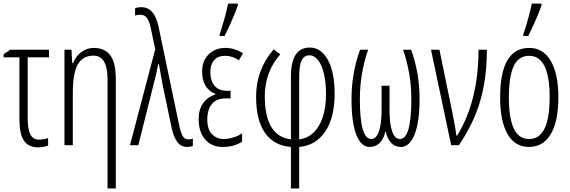

<svg xmlns="http://www.w3.org/2000/svg" viewBox="-20 -806 3166 1066"><path d="M133.8 -487.8V-146Q133.8 -89.4 148.4 -60.1Q163.1 -30.8 195.8 -30.8Q223.1 -30.8 247.1 -39.1V2Q242.7 4.9 223.6 8.8Q206.5 12.2 192.9 12.2Q137.2 12.2 112.3 -25.9Q87.9 -63 87.9 -142.1V-487.8H0V-504.9L37.1 -529.8H252V-487.8Z M577.1 240.2V-365.2Q577.1 -497.1 499 -497.1Q439.5 -497.1 411.6 -447.8Q384.3 -399.4 384.3 -291V0H337.9V-529.8H377L380.9 -456.1H385.3Q402.3 -496.6 433.1 -518.1Q464.4 -540 500 -540Q561.5 -540 592.3 -499Q623 -458 623 -366.2V240.2Z M861.8 -449.2H857.9Q854.5 -428.2 845.7 -389.2Q839.8 -364.3 748 0H701.7L841.8 -532.2L818.8 -642.1Q810.1 -686.5 796.9 -705.1Q783.7 -724.1 758.8 -724.1Q740.2 -724.1 730 -719.2V-759.8Q743.2 -766.1 763.7 -766.1Q803.7 -766.1 826.7 -737.3Q850.1 -708 860.8 -655.8L974.1 -113.8Q982.9 -70.8 993.7 -51.8Q1004.4 -32.2 1024.9 -32.2Q1041.5 -32.2 1050.8 -37.1V3.9Q1037.6 9.8 1019 9.8Q983.4 9.8 963.4 -19Q942.9 -48.3 932.1 -100.1L884.8 -326.2Q878.4 -356.4 873 -389.2Q867.2 -427.7 861.8 -449.2Z M1199.7 -616.2Q1210.4 -645.5 1226.6 -704.1Q1240.7 -755.9 1246.6 -786.1H1300.3V-775.9Q1289.1 -741.7 1268.1 -694.3Q1244.1 -639.6 1226.6 -606H1199.7ZM1260.3 -301.8V-259.8H1232.9Q1182.6 -259.8 1156.7 -229Q1130.9 -197.8 1130.9 -141.1Q1130.9 -105.5 1142.6 -82Q1153.8 -59.6 1175.3 -46.4Q1195.3 -34.2 1221.2 -34.2Q1245.1 -34.2 1274.4 -42.5Q1302.7 -50.8 1324.2 -65.9V-20Q1302.7 -5.4 1277.3 2Q1250 9.8 1214.8 9.8Q1155.3 9.8 1119.1 -31.7Q1083 -73.2 1083 -144Q1083 -197.3 1106.9 -231.9Q1130.9 -267.1 1174.8 -280.8V-285.2Q1102.1 -315.4 1102.1 -409.2Q1102.1 -467.8 1138.2 -503.9Q1174.3 -540 1231.9 -540Q1282.7 -540 1329.1 -509.8L1306.2 -471.2Q1270.5 -496.1 1231 -496.1Q1189.9 -496.1 1168.9 -472.2Q1147.9 -448.2 1147.9 -407.2Q1147.9 -356.4 1171.9 -329.1Q1195.8 -301.8 1239.3 -301.8Z M1790 -284.2Q1790 -348.6 1778.3 -397.5Q1766.6 -446.8 1745.6 -472.7Q1724.1 -499 1699.2 -499Q1667 -499 1653.8 -468.8Q1641.1 -439.9 1641.1 -376V-32.2Q1686 -37.6 1719.7 -68.8Q1753.4 -100.6 1772 -155.8Q1790 -210 1790 -284.2ZM1595.2 240.2V9.8Q1500 2 1450.7 -68.8Q1401.9 -138.7 1401.9 -270Q1401.9 -419.9 1500 -532.2L1536.1 -503.9Q1450.2 -408.2 1450.2 -270Q1450.2 -160.6 1486.8 -100.6Q1523.4 -40.5 1595.2 -32.2V-381.8Q1595.2 -542 1700.2 -542Q1763.2 -542 1800.8 -472.7Q1837.9 -404.3 1837.9 -285.2Q1837.9 -153.3 1786.1 -76.2Q1733.9 2 1641.1 9.8V240.2Z M2119.6 -76.2Q2111.3 -36.1 2088.9 -13.2Q2065.9 9.8 2032.7 9.8Q1984.4 9.8 1958 -58.6Q1931.6 -127 1931.6 -255.9Q1931.6 -399.4 1979 -529.8H2023.9Q1978 -398.4 1978 -254.9Q1978 -34.2 2041 -34.2Q2069.3 -34.2 2084 -76.2Q2098.6 -118.7 2098.6 -196.8V-330.1H2142.6V-196.8Q2142.6 -118.7 2157.2 -76.2Q2171.9 -34.2 2200.7 -34.2Q2263.7 -34.2 2263.7 -254.9Q2263.7 -398.4 2217.8 -529.8H2262.7Q2309.6 -400.4 2309.6 -255.9Q2309.6 -171.4 2296.9 -110.8Q2284.2 -51.3 2261.2 -21Q2237.8 9.8 2205.6 9.8Q2173.3 9.8 2151.4 -13.2Q2129.9 -35.6 2121.6 -76.2Z M2373 -529.8H2419.9L2489.3 -191.9Q2508.8 -98.1 2513.7 -53.2H2518.1Q2636.7 -245.6 2636.7 -529.8H2683.1Q2683.1 -370.6 2646 -244.6Q2608.9 -118.7 2527.8 0H2484.9Z M2885.7 -616.2Q2897 -647 2912.6 -703.6Q2926.8 -754.4 2932.6 -786.1H2986.3V-775.9Q2975.1 -741.7 2954.1 -694.3Q2930.2 -639.6 2912.6 -606H2885.7ZM2805.2 -266.1Q2805.2 -151.9 2832.5 -92.8Q2859.4 -34.2 2918 -34.2Q3031.7 -34.2 3031.7 -266.1Q3031.7 -496.1 2918 -496.1Q2858.4 -496.1 2832 -438.5Q2805.2 -379.4 2805.2 -266.1ZM3080.1 -266.1Q3080.1 -131.8 3038.1 -61.5Q2995.6 9.8 2917 9.8Q2838.9 9.8 2797.9 -61.5Q2756.8 -132.8 2756.8 -266.1Q2756.8 -540 2918.9 -540Q2995.1 -540 3037.6 -468.3Q3080.1 -396.5 3080.1 -266.1Z"/></svg>

Font: Germano
Style: Regular
Weight: 300
Width: 3
Foundry: Ascender Corporation
Version: Version 1.10; ttfautohint (v1.5)